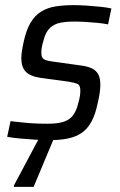

<svg xmlns="http://www.w3.org/2000/svg" viewBox="-20 -538 467 748"><path d="M172 8Q146 8 115.5 6Q85 4 57 1.5Q29 -1 8 -5L21 -66Q39 -64 57 -62Q75 -60 93 -58.5Q111 -57 129 -56.5Q147 -56 166 -56Q207 -56 230.5 -64.5Q254 -73 266.5 -91.5Q279 -110 285 -137Q289 -150 291 -162Q293 -174 293 -185Q293 -206 282 -211Q271 -216 246 -220L136 -235Q97 -241 80 -259Q63 -277 63 -312Q63 -323 65.5 -339.5Q68 -356 72 -374Q82 -421 99 -449.5Q116 -478 140.5 -493Q165 -508 196.5 -513Q228 -518 268 -518Q293 -518 320 -516Q347 -514 372 -511.5Q397 -509 414 -505L401 -443Q381 -447 359 -449Q337 -451 314.5 -452.5Q292 -454 269 -454Q239 -454 215.5 -449.5Q192 -445 175 -429.5Q158 -414 150 -382Q146 -369 143.5 -357Q141 -345 141 -332Q141 -313 151.5 -307Q162 -301 187 -298L294 -283Q319 -280 336 -272.5Q353 -265 362 -250Q371 -235 371 -206Q371 -195 368.5 -177Q366 -159 361 -138Q352 -93 336.5 -64.5Q321 -36 298.5 -20.5Q276 -5 245 1.5Q214 8 172 8ZM34 190V185L142 -18H197L196 -13L111 190Z"/></svg>

Font: Saira SemiCondensed
Style: Italic
Weight: 400
Width: 4
Italic angle: -12°
Designer: Hector Gatti with collaboration of the Omnibus-Type team
Foundry: Omnibus-Type
Version: Version 1.101